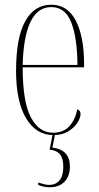

<svg xmlns="http://www.w3.org/2000/svg" viewBox="-20 -562 419 813"><path d="M206 10Q133 10 90.5 -61Q48 -132 48 -262Q48 -403 87 -472.5Q126 -542 197 -542Q266 -542 301 -474.5Q336 -407 336 -291V-277H76Q76 -131 110.5 -65.5Q145 0 205 0Q249 0 274 -28Q299 -56 307 -99Q321 -95 321 -79Q321 -63 307.5 -42Q294 -21 268.5 -5.5Q243 10 206 10ZM308 -287Q307 -403 281.5 -467.5Q256 -532 197 -532Q139 -532 109 -469Q79 -406 76 -287ZM190 231Q166 231 142 221V211Q155 215 166.5 218Q178 221 188 221Q215 221 231.5 202.5Q248 184 248 144Q248 108 233.5 91Q219 74 190 72L203 7H213L202 63Q276 72 276 143Q276 183 253.5 207Q231 231 190 231Z"/></svg>

Font: Noto Serif Display ExtraCondensed Thin
Style: Regular
Weight: 100
Width: 2
Designer: Monotype Design Team
Foundry: Monotype Imaging Inc.
Version: Version 2.009